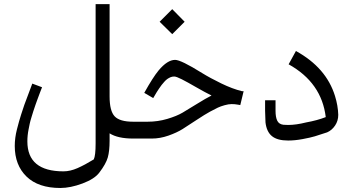

<svg xmlns="http://www.w3.org/2000/svg" viewBox="-20 -687 1750 952"><path d="M53.2 36.6Q53.2 -3.4 64 -45.7Q74.7 -87.9 84.7 -118.9Q94.7 -149.9 100.6 -167Q123 -227.5 140.1 -272.5L188.5 -254.4Q187.5 -252.4 178 -227.3Q168.5 -202.1 166.5 -196.5Q164.6 -190.9 156.2 -168Q147.9 -145 145.3 -135.7Q142.6 -126.5 136.2 -106.2Q129.9 -85.9 127.4 -73.7Q125 -61.5 121.6 -44.9Q115.7 -15.6 115.7 14.2Q115.7 162.6 294.9 162.6Q328.1 162.6 364.5 146.5Q400.9 130.4 444.8 103.5Q454.1 85 454.1 23.9V-666.5H523.4V-209Q523.4 -136.7 548.6 -110.1Q573.7 -83.5 640.1 -83.5V0Q564 0 523.4 -25.9V10.7Q523.4 62 514.4 93.8Q505.4 125.5 472.7 168.5Q449.2 200.2 389.2 222.7Q329.1 245.1 279.3 245.1Q169.9 245.1 111.6 188.5Q53.2 131.8 53.2 36.6Z M771.5 -579.1 834 -641.6 895.5 -579.1 834 -517.6ZM639.6 -83.5H711.9Q762.7 -83.5 809.3 -97.4Q856 -111.3 884.8 -128.2Q913.6 -145 957 -172.1Q1000.5 -199.2 1028.8 -213.4Q997.1 -229 952.6 -254.6Q908.2 -280.3 881.3 -293.9Q854.5 -307.6 844 -307.6Q833.5 -307.6 825.2 -304Q816.9 -300.3 809.8 -295.4Q802.7 -290.5 794.9 -281.7Q787.1 -272.9 781.5 -265.9Q775.9 -258.8 768.6 -247.8Q761.2 -236.8 757.3 -230.5Q743.2 -207 739.7 -200.7L695.3 -226.6Q738.3 -303.7 766.1 -337.4Q810.1 -390.1 848.1 -390.1Q877.4 -390.1 981.4 -325.2Q1021.5 -300.3 1077.4 -273.2Q1133.3 -246.1 1179.7 -234.9H1188L1171.4 -166Q1167.5 -166.5 1160.2 -168Q1144.5 -170.9 1128.9 -170.9Q1113.3 -170.9 1093.5 -165.3Q1073.7 -159.7 1060.1 -153.3Q1046.4 -147 1021.2 -133.3Q996.1 -119.6 954.8 -92.3Q913.6 -64.9 885.3 -47.1Q856.9 -29.3 815.2 -14.6Q773.4 0 732.9 0H639.6Q624 0 611.1 -12.7Q598.1 -25.4 598.1 -41.5Q599.1 -57.6 611.6 -70.6Q624 -83.5 639.6 -83.5Z M1294.4 -137.7V-189.9H1346.2V-137.7Q1346.2 -106.4 1354.5 -88.9Q1362.8 -71.3 1384.8 -68.4Q1392.1 -67.4 1408.7 -67.4Q1447.8 -67.4 1498.5 -80.1Q1552.7 -89.8 1595.2 -106.4Q1574.7 -277.3 1411.1 -368.2L1447.3 -434.1Q1597.7 -351.6 1641.1 -210.9Q1655.8 -163.6 1657.2 -117.7Q1657.2 -87.9 1641.4 -64.5Q1625.5 -41 1602.1 -30.8Q1564 -18.1 1541.3 -11.2Q1518.6 -4.4 1480.2 2.7Q1441.9 9.8 1408.7 9.8Q1355 9.8 1328.4 -12Q1301.8 -33.7 1296.4 -80.1Q1294.4 -117.2 1294.4 -137.7Z"/></svg>

Font: MiladAzad
Style: Regular
Weight: 400
Designer: Reza bakhtiari fard
Foundry: http://font-store.ir
Version: Version:0.0.3;RFB:1.2.5;Building:2016-04-05 21:27:38.277324